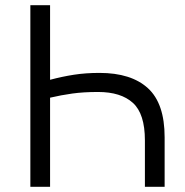

<svg xmlns="http://www.w3.org/2000/svg" viewBox="-20 -720 712 740"><path d="M97 0V-700H173V-412.5Q220 -425 265.2 -432Q310.5 -439 363.5 -439Q485.5 -439 550 -380.2Q614.5 -321.5 614.5 -191V0H538.5V-179Q538.5 -281.5 492.2 -323.5Q446 -365.5 358 -365.5Q302 -365.5 258.8 -359.5Q215.5 -353.5 173 -343.5V0Z"/></svg>

Font: Geologica ExtraLight
Style: Regular
Weight: 200
Designer: Sindre Bremnes, Frode Helland
Foundry: Monokrom Skriftforlag AS
Version: Version 1.010; ttfautohint (v1.8.4.7-5d5b);gftools[0.9.28]